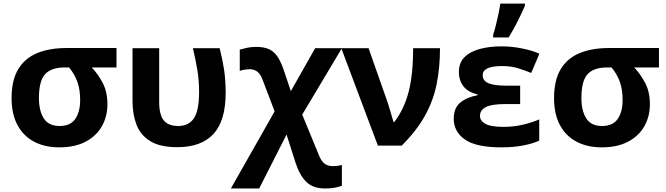

<svg xmlns="http://www.w3.org/2000/svg" viewBox="-20 -816 3733 1076"><path d="M582 -231.9Q582 -163.6 551.3 -108.9Q520.5 -54.2 460.2 -22.2Q399.9 9.8 312 9.8Q231.9 9.8 171.9 -21.5Q111.8 -52.7 78.4 -114.3Q44.9 -175.8 44.9 -266.1Q44.9 -366.7 82.3 -428.5Q119.6 -490.2 188.7 -518.6Q257.8 -546.9 353 -546.9H632.8V-438H494.1Q530.3 -399.9 556.2 -350.1Q582 -300.3 582 -231.9ZM198.2 -266.1Q198.2 -195.3 225.3 -152.6Q252.4 -109.9 314 -109.9Q375 -109.9 402.1 -149.9Q429.2 -189.9 429.2 -254.9Q429.2 -314.9 413.3 -358.2Q397.5 -401.4 367.2 -438H342.8Q267.6 -438 232.9 -400.4Q198.2 -362.8 198.2 -266.1Z M973.6 8.8Q876 8.8 821.3 -25.4Q766.6 -59.6 744.6 -118.2Q722.7 -176.8 722.7 -249V-545.9H872.1V-244.1Q872.1 -172.9 897.7 -141.4Q923.3 -109.9 979 -109.9Q1037.1 -109.9 1066.4 -152.8Q1095.7 -195.8 1095.7 -299.8Q1095.7 -364.7 1086.2 -422.4Q1076.7 -480 1061 -545.9H1210.9Q1227.5 -481 1236.1 -423.3Q1244.6 -365.7 1244.6 -295.9Q1244.6 -138.7 1176 -64.9Q1107.4 8.8 973.6 8.8Z M1415 -553.2Q1462.4 -553.2 1491.2 -538.6Q1520 -523.9 1538.8 -493.2Q1557.6 -462.4 1573.7 -413.1L1609.9 -305.2L1746.1 -545.9H1896L1673.8 -173.8L1769 58.1Q1783.2 90.8 1801.3 103Q1819.3 115.2 1846.7 115.2Q1857.4 115.2 1868.9 113.8Q1880.4 112.3 1896 108.9V225.1Q1875 232.4 1853.8 236.3Q1832.5 240.2 1800.8 240.2Q1734.9 240.2 1697.5 204.1Q1660.2 168 1636.7 97.2L1585.9 -62L1432.6 240.2H1273.9L1519 -191.9L1453.6 -363.8Q1440.4 -401.4 1421.6 -414.8Q1402.8 -428.2 1379.9 -428.2Q1370.1 -428.2 1355.2 -426.3Q1340.3 -424.3 1323.7 -418.9V-538.1Q1345.2 -543.9 1366.9 -548.6Q1388.7 -553.2 1415 -553.2Z M1892.6 -545.9H2045.4L2151.9 -243.2Q2159.2 -220.7 2169.4 -186.5Q2179.7 -152.3 2185.5 -131.8H2189.5Q2246.6 -207 2271 -305.2Q2295.4 -403.3 2295.4 -545.9H2445.8Q2445.8 -438 2427.2 -345.5Q2408.7 -252.9 2362.1 -168.5Q2315.4 -84 2231.4 0H2097.7Z M2895 -335.9V-232.9H2813Q2735.8 -232.9 2702.9 -216.1Q2669.9 -199.2 2669.9 -166Q2669.9 -139.2 2700 -122.1Q2730 -105 2800.8 -105Q2861.8 -105 2914.8 -118.2Q2967.8 -131.3 3002 -147V-27.8Q2964.4 -10.7 2910.6 -0.5Q2856.9 9.8 2790 9.8Q2648.9 9.8 2585.9 -33.9Q2522.9 -77.6 2522.9 -150.9Q2522.9 -210.9 2559.3 -241Q2595.7 -271 2655.8 -282.2V-287.1Q2603.5 -299.3 2577.6 -331.8Q2551.8 -364.3 2551.8 -413.1Q2551.8 -465.3 2584 -496.6Q2616.2 -527.8 2670.4 -542Q2724.6 -556.2 2790 -556.2Q2846.7 -556.2 2903.8 -544.9Q2960.9 -533.7 3002.9 -515.1L2957 -407.2Q2920.9 -421.9 2882.6 -433.8Q2844.2 -445.8 2793.9 -445.8Q2685.1 -445.8 2685.1 -395Q2685.1 -362.8 2717.8 -349.4Q2750.5 -335.9 2819.8 -335.9ZM2743.7 -606V-621.1Q2751.5 -644.5 2759.3 -675.8Q2767.1 -707 2773.7 -738.8Q2780.3 -770.5 2783.7 -795.9H2921.9V-784.2Q2905.3 -745.1 2882.3 -699.2Q2859.4 -653.3 2830.6 -606Z M3622.1 -231.9Q3622.1 -163.6 3591.3 -108.9Q3560.5 -54.2 3500.2 -22.2Q3439.9 9.8 3352.1 9.8Q3272 9.8 3211.9 -21.5Q3151.9 -52.7 3118.4 -114.3Q3085 -175.8 3085 -266.1Q3085 -366.7 3122.3 -428.5Q3159.7 -490.2 3228.8 -518.6Q3297.9 -546.9 3393.1 -546.9H3672.9V-438H3534.2Q3570.3 -399.9 3596.2 -350.1Q3622.1 -300.3 3622.1 -231.9ZM3238.3 -266.1Q3238.3 -195.3 3265.4 -152.6Q3292.5 -109.9 3354 -109.9Q3415 -109.9 3442.1 -149.9Q3469.2 -189.9 3469.2 -254.9Q3469.2 -314.9 3453.4 -358.2Q3437.5 -401.4 3407.2 -438H3382.8Q3307.6 -438 3272.9 -400.4Q3238.3 -362.8 3238.3 -266.1Z"/></svg>

Font: Open Sans
Style: Bold
Weight: 700
Designer: Monotype Design Team
Foundry: Monotype Imaging Inc.
Version: Version 3.000; ttfautohint (v1.8.4)